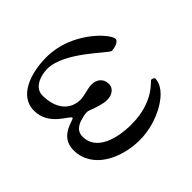

<svg xmlns="http://www.w3.org/2000/svg" viewBox="-97 -578 757 757"><g transform="rotate(45 281.0 -200.0)"><path d="M304 -108C302 -115 300 -131 302 -137C313 -166 324 -196 324 -221C324 -254 303 -270 285 -270C253 -270 237 -247 237 -219C237 -198 249 -169 249 -147C249 -92 208 -52 131 -52C89 -52 70 -100 70 -140C70 -236 200 -355 200 -370C200 -386 192 -414 177 -414C149 -414 35 -311 35 -170C35 -86 65 14 150 14C235 14 263 -74 277 -74C286 -74 290 14 370 14C474 14 527 -96 527 -200C527 -302 463 -414 399 -414C394 -414 390 -406 390 -399C390 -394 460 -347 460 -220C460 -142 436 -49 358 -49C318 -49 309 -87 304 -108Z"/></g></svg>

Font: EB Garamond 12
Style: Regular
Weight: 400
Version: Version 0.016+